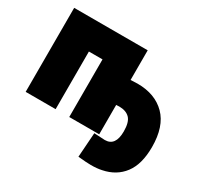

<svg xmlns="http://www.w3.org/2000/svg" viewBox="-162 -750 1197 1160"><g transform="rotate(30 436.5 -170.0)"><path d="M553 -175V30H344V-372H249V30H40V-556H553V-349Q587 -351 601 -351Q724 -351 796 -278.5Q868 -206 868 -62Q868 57 817.5 124Q767 191 676 209Q644 216 602 216Q572 216 512 210L524 39Q588 43 599 43Q673 43 673 -59Q673 -124 647.5 -150Q622 -176 574 -176Q573 -176 565.5 -175.5Q558 -175 553 -175Z"/></g></svg>

Font: Repo
Style: ExtraBlack
Weight: 1000
Designer: Stefan Peev
Foundry: Context Ltd
Version: Version 001.000